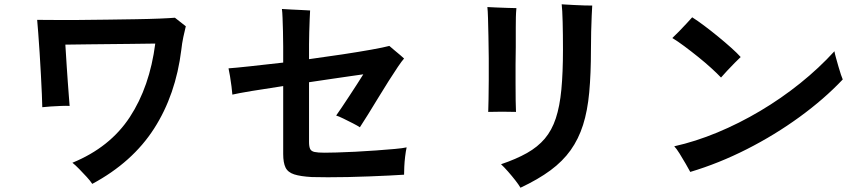

<svg xmlns="http://www.w3.org/2000/svg" viewBox="-20 -821 4040 899"><path d="M412 40Q403 26 386 7.5Q369 -11 351 -29.5Q333 -48 319 -59Q495 -131 588 -273Q681 -415 707 -617Q701 -617 669.5 -616.5Q638 -616 592.5 -615.5Q547 -615 496.5 -614.5Q446 -614 400.5 -613.5Q355 -613 323.5 -612.5Q292 -612 286 -612Q287 -600 288.5 -572.5Q290 -545 292.5 -509Q295 -473 297.5 -436.5Q300 -400 302.5 -370Q305 -340 306 -325Q291 -326 266.5 -325Q242 -324 218 -322.5Q194 -321 178 -319Q178 -339 176 -380Q174 -421 171.5 -472Q169 -523 165.5 -574.5Q162 -626 159 -667Q156 -708 154 -728Q181 -728 232.5 -727.5Q284 -727 349 -727.5Q414 -728 483 -729Q552 -730 615.5 -731Q679 -732 727.5 -734Q776 -736 799 -738L850 -698Q845 -679 838.5 -648Q832 -617 829 -588Q803 -377 701.5 -219Q600 -61 412 40Z M1440 8Q1387 5 1357.5 -4.5Q1328 -14 1317 -36.5Q1306 -59 1306 -100V-418Q1225 -406 1159 -395Q1093 -384 1068 -378Q1067 -392 1064 -416Q1061 -440 1057 -464Q1053 -488 1050 -501Q1080 -503 1149.5 -510.5Q1219 -518 1306 -528V-603Q1306 -639 1305 -674Q1304 -709 1303 -737Q1302 -765 1300 -779Q1316 -778 1342.5 -776.5Q1369 -775 1394.5 -774Q1420 -773 1432 -772Q1431 -759 1430 -730.5Q1429 -702 1428 -670.5Q1427 -639 1427 -614V-544Q1508 -555 1584 -566.5Q1660 -578 1718.5 -588.5Q1777 -599 1803 -606Q1812 -598 1826.5 -586Q1841 -574 1854 -563Q1867 -552 1872 -547Q1862 -536 1843 -508Q1824 -480 1800 -442Q1776 -404 1751 -363Q1726 -322 1703.5 -285.5Q1681 -249 1665 -225Q1655 -232 1632.5 -243.5Q1610 -255 1587.5 -266Q1565 -277 1554 -280Q1564 -294 1580.5 -318.5Q1597 -343 1616 -372Q1635 -401 1652.5 -428Q1670 -455 1681 -473Q1663 -471 1624.5 -465Q1586 -459 1535 -452Q1484 -445 1427 -436V-156Q1427 -135 1432 -124Q1437 -113 1452.5 -109.5Q1468 -106 1500 -106Q1517 -106 1556 -107Q1595 -108 1643.5 -110.5Q1692 -113 1740.5 -116.5Q1789 -120 1828 -123.5Q1867 -127 1884 -131Q1880 -113 1877 -88Q1874 -63 1873 -40Q1872 -17 1872 -3Q1844 -1 1801 1Q1758 3 1708.5 5Q1659 7 1609 8Q1559 9 1515 9Q1471 9 1440 8Z M2417 58Q2409 44 2393 23.5Q2377 3 2359 -17.5Q2341 -38 2326 -52Q2397 -76 2447.5 -104.5Q2498 -133 2531 -172Q2564 -211 2582.5 -267Q2601 -323 2608.5 -402Q2616 -481 2616 -589Q2616 -661 2614.5 -718.5Q2613 -776 2610 -801Q2613 -801 2616.5 -800.5Q2620 -800 2624 -800Q2644 -799 2669 -797.5Q2694 -796 2717 -795.5Q2740 -795 2753 -795Q2752 -780 2750.5 -747Q2749 -714 2748 -672.5Q2747 -631 2747 -589Q2747 -476 2739 -389Q2731 -302 2710 -236Q2689 -170 2652 -118Q2615 -66 2557.5 -23.5Q2500 19 2417 58ZM2266 -297Q2267 -317 2267.5 -356.5Q2268 -396 2268.5 -446Q2269 -496 2268.5 -549Q2268 -602 2267 -651Q2266 -700 2265 -736Q2264 -772 2262 -788Q2277 -787 2303.5 -786Q2330 -785 2357 -784Q2384 -783 2398 -783Q2396 -762 2395.5 -740.5Q2395 -719 2395 -691Q2395 -686 2395 -679.5Q2395 -673 2395 -667Q2395 -657 2395 -639.5Q2395 -622 2395 -601Q2394 -564 2394 -519.5Q2394 -475 2394 -431Q2394 -387 2394.5 -351Q2395 -315 2396 -297Q2370 -298 2331 -298Q2292 -298 2266 -297Z M3212 -16Q3205 -29 3191 -53.5Q3177 -78 3162 -102Q3147 -126 3137 -136Q3236 -158 3338.5 -200.5Q3441 -243 3539.5 -301.5Q3638 -360 3726.5 -431Q3815 -502 3887 -581Q3889 -569 3894.5 -549.5Q3900 -530 3906 -509Q3912 -488 3917.5 -471.5Q3923 -455 3926 -449Q3839 -357 3723.5 -273Q3608 -189 3477 -122.5Q3346 -56 3212 -16ZM3356 -458Q3338 -477 3310 -502.5Q3282 -528 3249 -554.5Q3216 -581 3184.5 -604.5Q3153 -628 3128 -643Q3141 -655 3160 -674.5Q3179 -694 3196.5 -713Q3214 -732 3221 -740Q3245 -725 3277 -701Q3309 -677 3342 -650Q3375 -623 3403.5 -597.5Q3432 -572 3448 -554Q3437 -544 3419.5 -526Q3402 -508 3384.5 -489.5Q3367 -471 3356 -458Z"/></svg>

Font: Zen Kaku Gothic Antique
Style: Bold
Weight: 700
Designer: Yoshimichi Ohira
Foundry: Positype
Version: Version 1.001